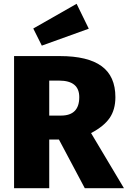

<svg xmlns="http://www.w3.org/2000/svg" viewBox="-20 -990 672 1010"><path d="M447 -839 200 -750 155 -840 383 -970ZM426 0 290 -256H239V0H54V-695H295Q442 -695 514.5 -642Q587 -589 587 -479Q587 -413 556.5 -369Q526 -325 459 -290L632 0ZM239 -566V-382H301Q397 -382 397 -479Q397 -566 291 -566Z"/></svg>

Font: FiraGO ExtraBold
Style: Regular
Weight: 800
Designer: bBox Type
Foundry: bBox Type GmbH
Version: Version 1.001;PS 001.001;hotconv 1.0.88;makeotf.lib2.5.64775